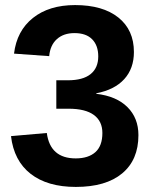

<svg xmlns="http://www.w3.org/2000/svg" viewBox="-20 -718 596 749"><path d="M520 -190.9Q520 -94.2 456.5 -41.5Q393.1 11.2 275.9 11.2Q165 11.2 99.6 -39.8Q34.2 -90.8 22.9 -187L162.6 -199.2Q175.8 -100.1 275.4 -100.1Q324.7 -100.1 352.1 -124.5Q379.4 -148.9 379.4 -199.2Q379.4 -245.1 346.2 -269.5Q313 -293.9 247.6 -293.9H199.7V-404.8H244.6Q303.7 -404.8 333.5 -429Q363.3 -453.1 363.3 -498Q363.3 -540.5 339.6 -564.7Q315.9 -588.9 270.5 -588.9Q228 -588.9 201.9 -565.4Q175.8 -542 171.9 -499L34.7 -508.8Q45.4 -597.7 108.4 -647.9Q171.4 -698.2 272.9 -698.2Q380.9 -698.2 441.7 -649.7Q502.4 -601.1 502.4 -515.1Q502.4 -450.7 464.6 -409.2Q426.8 -367.7 355.5 -354V-352.1Q434.6 -342.8 477.3 -300Q520 -257.3 520 -190.9Z"/></svg>

Font: Arial
Style: Bold
Weight: 700
Designer: Steve Matteson
Foundry: Ascender Corporation
Version: Version 2.00.3